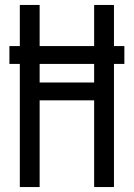

<svg xmlns="http://www.w3.org/2000/svg" viewBox="-20 -755 540 775"><path d="M60 0V-497H18V-569H60V-735H140V-569H360V-735H440V-569H482V-497H440V0H360V-350H140V0ZM140 -422H360V-497H140Z"/></svg>

Font: Iosevka SS01
Style: Regular
Weight: 400
Monospace: yes
Designer: Belleve Invis
Foundry: Belleve Invis
Version: 2.3.3; ttfautohint (v1.8.3)